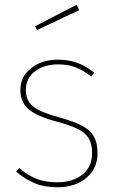

<svg xmlns="http://www.w3.org/2000/svg" viewBox="-20 -781 490 811"><path d="M378 -474 365 -458Q330 -485 298.5 -497Q267 -509 225 -509Q166 -509 127.5 -479.5Q89 -450 89 -401Q89 -356 120.5 -331Q152 -306 231 -285Q292 -268 326.5 -250Q361 -232 376.5 -204.5Q392 -177 392 -134Q392 -70 345 -30Q298 10 223 10Q167 10 126.5 -7Q86 -24 48 -56L61 -71Q98 -40 134.5 -25.5Q171 -11 223 -11Q287 -11 328 -43.5Q369 -76 369 -134Q369 -172 355.5 -195.5Q342 -219 311 -235Q280 -251 221 -267Q137 -289 101.5 -319Q66 -349 66 -401Q66 -457 111.5 -493Q157 -529 224 -529Q270 -529 306.5 -515.5Q343 -502 378 -474ZM314 -738 136 -654 128 -670 304 -761Z"/></svg>

Font: Fira Sans Thin
Style: Regular
Weight: 100
Designer: bBox Type GmbH & Carrois Corporate GbR & Edenspiekermann AG
Foundry: bBox Type GmbH & Carrois Corporate GbR & Edenspiekermann AG
Version: Version 4.301